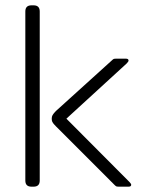

<svg xmlns="http://www.w3.org/2000/svg" viewBox="-20 -700 567 720"><path d="M75 -23V-657Q75 -680 98 -680H106Q129 -680 129 -657V-23Q129 0 106 0H98Q75 0 75 -23ZM410 -6 190 -226Q188 -228 183 -233.5Q178 -239 176 -243.5Q174 -248 174 -255Q174 -263 177 -268Q180 -273 184 -277.5Q188 -282 190 -284L400 -474Q404 -478 406.5 -479Q409 -480 416 -480H452Q462 -480 462 -473Q462 -469 455 -462L229 -255L465 -18Q472 -11 472 -7Q472 0 462 0H426Q419 0 416.5 -1Q414 -2 410 -6Z"/></svg>

Font: Mitr ExtraLight
Style: Regular
Weight: 250
Designer: Thanarat Vachiruckul
Foundry: Cadson Demak Co.,Ltd.
Version: Version 1.000